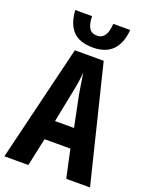

<svg xmlns="http://www.w3.org/2000/svg" viewBox="-169 -1020 865 1108"><g transform="rotate(20 263.0 -466.5)"><path d="M379.9 0 342.8 -171.9H184.1L147 0H0L172.9 -713.9H350.1L525.9 0ZM321.8 -291 283.2 -480Q276.9 -515.1 272 -548.1Q267.1 -581.1 263.2 -607.9Q260.7 -582 255.6 -549.3Q250.5 -516.6 243.2 -481.9L205.1 -291ZM433.1 -933.1Q418.9 -764.2 263.7 -764.2Q182.1 -764.2 141.6 -806.4Q101.1 -848.6 95.7 -933.1H198.7Q200.2 -883.8 215.1 -860.4Q230 -836.9 263.7 -836.9Q324.2 -836.9 329.1 -933.1Z"/></g></svg>

Font: Open Sans Condensed
Style: Bold
Weight: 700
Width: 3
Designer: Monotype Design Team
Foundry: Monotype Imaging Inc.
Version: Version 3.003; ttfautohint (v1.8.4)